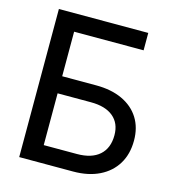

<svg xmlns="http://www.w3.org/2000/svg" viewBox="-108 -819 829 911"><g transform="rotate(15 306.0 -364.0)"><path d="M69.3 0V-727.5H508.3V-642.1H167V-423.3H334Q408.2 -423.3 462.4 -398.2Q516.6 -373 545.9 -326.7Q575.2 -280.3 575.2 -216.3Q575.2 -149.9 545.9 -101.6Q516.6 -53.2 462.4 -26.6Q408.2 0 334 0ZM167 -85H330.1Q401.9 -85 440.4 -119.1Q479 -153.3 479 -216.8Q479 -275.4 440.4 -307.4Q401.9 -339.4 330.6 -339.4H167Z"/></g></svg>

Font: Inter Cardless Display
Style: Regular
Weight: 400
Designer: Rasmus Andersson
Foundry: rsms
Version: Version 4.001;git-9221beed3